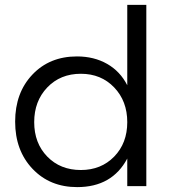

<svg xmlns="http://www.w3.org/2000/svg" viewBox="-20 -762 719 786"><path d="M295 -531Q365 -531 418.5 -500.5Q472 -470 501 -413V-742H579V0H501V-113Q439 4 296 4Q184 4 113 -71Q42 -146 42 -264Q42 -382 112.5 -456.5Q183 -531 295 -531ZM311 -66Q394 -66 447.5 -121Q501 -176 501 -262Q501 -348 447.5 -404Q394 -460 311 -460Q227 -460 173.5 -404Q120 -348 120 -262Q120 -176 173.5 -121Q227 -66 311 -66Z"/></svg>

Font: Trueno
Style: Lt
Weight: 300
Designer: Julieta Ulanovsky
Foundry: Julieta Ulanovsky
Version: Version 3.001b